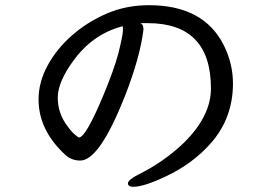

<svg xmlns="http://www.w3.org/2000/svg" viewBox="-20 -701 1040 732"><path d="M280.8 -176.8Q307.1 -176.8 375 -339.8Q414.1 -434.1 431.2 -497.1Q448.7 -567.9 448.7 -585Q448.7 -598.1 447.8 -601.1Q335 -571.8 261.7 -472.2Q200.2 -389.2 200.2 -329.1Q200.2 -268.1 237.8 -219.2Q252.9 -198.2 265.9 -187.5Q278.8 -176.8 280.8 -176.8ZM487.8 11.2Q467.8 11.2 467.8 -2Q467.8 -15.1 506.8 -35.2Q604 -83 680.2 -155.8Q784.2 -257.8 784.2 -363.8Q784.2 -612.8 543 -612.8H518.1L516.1 -613.8Q516.1 -612.8 521.5 -607.9Q526.9 -603 526.9 -587.9Q514.2 -482.9 456.1 -334Q358.9 -88.9 286.1 -88.9Q254.9 -88.9 231.9 -107.9Q127 -203.1 127 -321.8Q127 -387.2 160.9 -450.2Q194.8 -513.2 252.9 -564.7Q311 -616.2 385.5 -648.7Q460 -681.2 547.9 -681.2Q757.8 -681.2 834 -526.9Q868.2 -457 868.2 -382.8Q868.2 -250 782.7 -153.8Q714.8 -77.1 612.8 -28.8Q528.8 11.2 487.8 11.2Z"/></svg>

Font: LXGW WenKai GB Screen
Style: Regular
Weight: 400
Designer: LXGW / Fontworks Inc.
Foundry: LXGW / Fontworks Inc.
Version: Version 1.321;February 19, 2024;FontCreator 14.0.0.2901 64-b